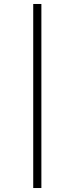

<svg xmlns="http://www.w3.org/2000/svg" viewBox="-20 -750 375 965"><path d="M147 195V-730H188V195Z"/></svg>

Font: Piazzolla 24pt Light
Style: Regular
Weight: 300
Designer: Juan Pablo del Peral
Foundry: Huerta Tipografica
Version: Version 2.005